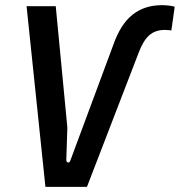

<svg xmlns="http://www.w3.org/2000/svg" viewBox="-20 -724 697 744"><path d="M156 0 83 -700H196L241 -230L237 -107Q236 -96 243 -94.5Q250 -93 253 -103L419 -550Q447 -630 493.5 -667Q540 -704 608 -704Q623 -704 637 -702Q651 -700 657 -698L644 -606Q637 -607 631 -607.5Q625 -608 618 -608Q582 -608 558.5 -587.5Q535 -567 517 -519L317 0Z"/></svg>

Font: Finlandica Medium
Style: Italic
Weight: 500
Italic angle: -8°
Designer: Niklas Ekholm, Juho Hiilivirta, Jaakko Suomalainen
Foundry: Helsinki Type Studio
Version: Version 1.063